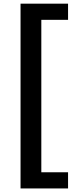

<svg xmlns="http://www.w3.org/2000/svg" viewBox="-20 -802 409 1058"><path d="M355 236.4H93.2V-781.8H355V-692.7H207.7V147.3H355Z"/></svg>

Font: Spartan MB
Style: Bold
Weight: 700
Designer: Matt Bailey, Mirko Velimirovic
Foundry: Matt Bailey
Version: Version 1.005